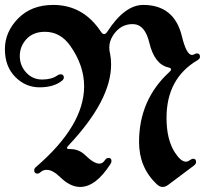

<svg xmlns="http://www.w3.org/2000/svg" viewBox="-45 -738 839 768"><path d="M168 -718.3Q287.1 -718.3 357.9 -612.3Q364.7 -601.6 371.3 -601.6Q377.9 -601.6 384.3 -611.3Q453.6 -718.3 527.8 -718.3Q652.3 -718.3 682.6 -592.8Q700.7 -518.1 723.1 -518.1Q727.1 -518.1 732.7 -521.2Q738.3 -524.4 743.2 -524.4Q754.9 -524.4 754.9 -510.7Q754.9 -502.9 744.1 -496.6Q621.1 -423.8 621.1 -266.6Q621.1 -179.7 654.3 -128.4Q678.2 -91.3 698.7 -91.3Q706.1 -91.3 714.1 -97.2Q722.2 -103 728 -103Q739.3 -103 739.3 -90.3Q739.3 -82 730 -75.2L627 2Q616.7 9.8 605 9.8Q593.3 9.8 581.1 -2Q511.2 -68.8 511.2 -169.9Q511.2 -339.8 633.8 -451.2Q639.2 -456.1 639.2 -460.9Q639.2 -465.8 628.4 -468.3Q572.8 -481 552.2 -567.4Q534.7 -641.6 485.4 -641.6Q436 -641.6 406.7 -595.7Q392.1 -572.8 392.1 -547.9Q392.1 -537.6 395.8 -520Q399.4 -502.4 399.4 -480Q399.4 -336.9 229.5 -156.7Q222.7 -149.4 222.7 -145.5Q222.7 -141.6 237.3 -141.6Q270.5 -141.6 295.4 -117.7Q330.6 -83.5 352.1 -83.5Q365.2 -83.5 372.8 -95Q380.4 -106.4 388.2 -106.4Q400.9 -106.4 400.9 -94.2Q400.9 -88.4 397.5 -83Q338.4 9.8 275.4 9.8Q235.8 9.8 195.3 -29.8Q165.5 -58.6 142.1 -58.6Q127.9 -58.6 119.4 -51Q110.8 -43.5 105 -43.5Q91.8 -43.5 91.8 -57.1Q91.8 -64 98.6 -69.8Q291.5 -235.4 291.5 -393.1Q291.5 -476.1 235.8 -555.2Q196.3 -610.8 134.8 -610.8Q87.9 -610.8 61 -581.8Q34.2 -552.7 34.2 -514.2Q34.2 -475.6 59.8 -447.8Q85.4 -419.9 123.5 -419.9Q161.6 -419.9 184.1 -436Q190.9 -440.9 197.3 -440.9Q210.4 -440.9 210.4 -427.7Q210.4 -420.9 201.7 -414.1Q168.9 -388.7 113 -388.7Q57.1 -388.7 15.9 -430.4Q-25.4 -472.2 -25.4 -541.3Q-25.4 -610.4 27.6 -664.3Q80.6 -718.3 168 -718.3Z"/></svg>

Font: UnifrakturMaguntia21
Style: Book
Weight: 400
Designer: j. 'mach' wust, Gerrit Ansmann, Georg Duffner, based on a font by Peter Wiegel, original typeface by Carl Albert Fahrenw
Version: Version 2017-03-19